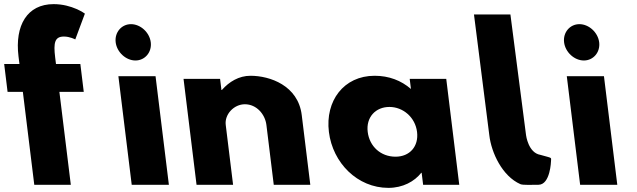

<svg xmlns="http://www.w3.org/2000/svg" viewBox="-41 -895 3084 930"><path d="M53.2 -585H-20.8L-4.3 -450H69.7L125 0H302L246.7 -450H364.7L348.2 -585H230.2L226.2 -617C217.5 -688 223.8 -718 268.8 -718C297.8 -718 323.6 -704 323.6 -704L370.2 -829C370.2 -829 308.6 -875 218.6 -875C90.6 -875 30.2 -772 48.6 -622Z M597 0H777L712.4 -526H532.4ZM519.3 -690C525.2 -642 569.1 -602 615.1 -602C661.1 -602 695.2 -642 689.3 -690C683.4 -738 639.5 -778 593.5 -778C547.5 -778 513.4 -738 519.3 -690Z M911 0H1088L1052.4 -290C1046.1 -341 1092.1 -390 1145.1 -390C1202.1 -390 1243.1 -341 1249.4 -290L1285 0H1462L1420.5 -338C1402.9 -481 1266.2 -528 1172.2 -528C1116.2 -528 1068.7 -499 1033.6 -459H1031.6L1025 -513H848Z M1552.1 -256C1570.5 -106 1690.3 15 1840.3 15C1910.3 15 1966.5 -16 1999.4 -58H2001.4L2008.5 0H2183.5L2120.5 -513H1943.5L1949.5 -464C1902.5 -505 1842.7 -528 1773.7 -528C1623.7 -528 1533.6 -406 1552.1 -256ZM1740.1 -256C1731.3 -327 1778.2 -377 1845.2 -377C1911.2 -377 1970.3 -327 1979.1 -256C1987.7 -186 1943.8 -136 1874.8 -136C1802.8 -136 1748.7 -186 1740.1 -256Z M2254.8 -825 2329.1 -240C2339.1 -154.6 2392.1 -41.6 2479.7 -3C2491.7 2.3 2535.1 0 2567.2 0C2624.9 -0.3 2628 -115 2628 -115C2628.5 -134 2635.9 -128 2576.2 -145C2517.7 -154.7 2507.1 -240 2507.1 -240L2431.3 -825Z M2769 0H2949L2884.4 -526H2704.4ZM2691.3 -690C2697.2 -642 2741.1 -602 2787.1 -602C2833.1 -602 2867.2 -642 2861.3 -690C2855.4 -738 2811.5 -778 2765.5 -778C2719.5 -778 2685.4 -738 2691.3 -690Z"/></svg>

Font: Hussar
Style: BdOpOblOne
Weight: 700
Foundry: Cannot Into Space Fonts
Version: Version 2.00